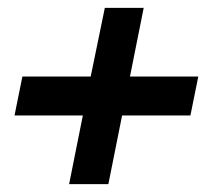

<svg xmlns="http://www.w3.org/2000/svg" viewBox="-20 -524 528 489"><path d="M156 -55 191 -230H17L37 -329H211L247 -504H346L311 -329H485L465 -230H291L256 -55Z"/></svg>

Font: Piazzolla SC
Style: Bold Italic
Weight: 700
Italic angle: -11.3°
Designer: Juan Pablo del Peral
Foundry: Huerta Tipografica
Version: Version 1.330